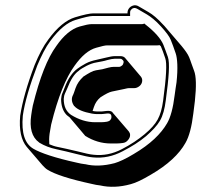

<svg xmlns="http://www.w3.org/2000/svg" viewBox="-20 -673 767 732"><path d="M522 -363C523 -370 521 -376 517 -381L457 -452C453 -457 446 -459 439 -459H418C409 -459 399 -457 387 -454C375 -451 362 -448 348 -445C334 -442 320 -438 307 -431C294 -424 283 -417 275 -411C256 -397 239 -373 226 -338C223 -331 221 -324 218 -318C215 -312 214 -305 213 -295C213 -272 219 -252 231 -238C235 -233 240 -230 245 -226L305 -155C335 -136 368 -126 402 -126H425C434 -126 441 -127 449 -128C457 -129 463 -133 468 -139C473 -145 476 -151 476 -158C476 -164 474 -168 471 -172L410 -243C409 -244 409 -245 408 -246C403 -250 396 -251 386 -250C376 -249 371 -248 368 -248H350C344 -248 339 -249 333 -250C334 -254 336 -259 338 -265C343 -280 351 -292 363 -302C383 -315 397 -322 407 -324L431 -329C440 -331 447 -332 455 -334C463 -336 468 -337 471 -337H492C499 -337 506 -340 512 -345C518 -350 521 -356 522 -363ZM588 -501C590 -500 591 -498 593 -497C598 -485 604 -470 610 -451C617 -432 614 -379 602 -290C598 -259 591 -235 581 -217C571 -199 555 -181 531 -161C507 -141 479 -122 444 -104C409 -86 374 -79 337 -83C323 -84 303 -89 275 -96C247 -103 222 -108 199 -113C188 -115 178 -119 168 -123C167 -135 167 -148 169 -163C171 -174 173 -185 175 -198C201 -304 232 -378 264 -422C291 -460 318 -483 347 -491C368 -497 381 -500 388 -500H579C582 -500 585 -500 588 -501ZM466 -622H335C323 -622 299 -617 266 -607C233 -597 198 -569 164 -522C145 -497 128 -464 112 -425C83 -349 65 -284 57 -232C52 -178 61 -138 82 -113L142 -43C148 -37 154 -30 161 -26C190 -8 246 10 329 28C341 31 352 33 362 34C397 42 436 41 479 29C498 24 523 12 555 -7C619 -44 663 -85 687 -128C701 -152 711 -190 717 -240C719 -257 721 -273 723 -288C729 -344 728 -383 720 -403C712 -423 707 -441 701 -455C696 -467 686 -481 672 -498L612 -568C609 -572 605 -576 601 -580C581 -602 562 -618 546 -627C530 -636 518 -643 510 -648C502 -653 495 -654 488 -652C481 -650 475 -646 471 -640C467 -634 466 -629 466 -622ZM476 -624C476 -628 476 -631 479 -635C482 -638 484 -641 489 -642C492 -643 497 -643 504 -639C512 -634 524 -627 540 -618C555 -609 573 -595 593 -573C613 -551 626 -534 631 -521C637 -507 643 -489 650 -469C656 -451 659 -414 653 -359C651 -345 648 -328 646 -311C640 -261 630 -225 617 -203C594 -163 553 -123 490 -86C459 -67 434 -56 417 -51C375 -40 338 -39 305 -47H304C295 -48 284 -50 272 -53C190 -71 134 -90 107 -106C75 -125 61 -165 67 -232C74 -282 93 -347 122 -423C138 -461 154 -493 172 -517C206 -563 238 -588 268 -597C301 -607 323 -612 333 -612H476ZM527 -582C524 -581 522 -581 520 -581H329C320 -581 305 -578 284 -572C252 -563 222 -537 195 -498C161 -452 131 -376 105 -270C102 -257 101 -245 99 -234C92 -186 101 -150 129 -130L130 -129C150 -117 171 -109 195 -104C218 -99 244 -93 271 -86C299 -79 319 -74 334 -73C373 -69 411 -77 447 -96C482 -114 512 -133 537 -154C561 -175 579 -194 590 -213C601 -232 608 -258 612 -290C624 -379 628 -433 620 -456C613 -475 608 -490 603 -502C593 -526 570 -552 534 -580L531 -583ZM451 -434C450 -430 449 -426 445 -423C441 -420 438 -418 433 -418H412C407 -418 401 -417 393 -415C386 -413 378 -411 370 -409L346 -405C333 -403 318 -394 298 -381H297V-380C284 -368 274 -354 268 -337C263 -322 260 -314 259 -312C251 -298 253 -283 262 -270V-269H263C275 -255 298 -246 330 -240C336 -239 343 -238 349 -238H366C370 -238 376 -239 386 -240C394 -241 398 -240 401 -238C404 -235 405 -232 405 -227C405 -223 404 -220 401 -216C398 -212 393 -210 388 -209C381 -208 374 -207 366 -207H343C311 -207 280 -217 251 -235C232 -248 223 -268 223 -296C224 -306 225 -311 227 -315C230 -321 233 -328 236 -335C249 -369 263 -391 280 -403H281V-404C288 -410 297 -415 310 -422C322 -428 335 -433 348 -435C363 -438 377 -440 389 -444C400 -447 410 -449 417 -449H438C443 -449 445 -447 448 -444C451 -441 452 -438 451 -434Z"/></svg>

Font: AppleStorm
Style: ShdRgIta
Weight: 400
Foundry: Cannot Into Space Fonts
Version: Version 1.01